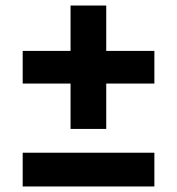

<svg xmlns="http://www.w3.org/2000/svg" viewBox="-20 -674 639 694"><path d="M235 -208V-654H364V-208ZM62 0V-122H538V0ZM62 -372V-490H538V-372Z"/></svg>

Font: Montserrat Thin
Style: Bold
Weight: 700
Version: Version 9.000